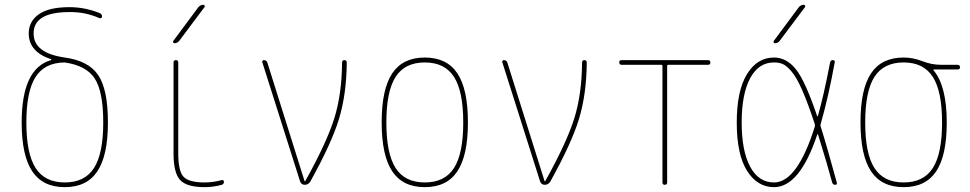

<svg xmlns="http://www.w3.org/2000/svg" viewBox="-20 -770 4040 800"><path d="M249 -509.8Q166 -508.8 127.9 -448.7Q89.8 -388.7 89.8 -259.8Q89.8 -129.9 128.4 -69.8Q167 -9.8 250 -9.8Q333 -9.8 371.6 -69.8Q410.2 -129.9 410.2 -259.8Q410.2 -387.7 375 -442.4Q339.8 -497.1 249 -509.8ZM70.3 -259.8Q70.3 -484.4 192.4 -519.5Q193.4 -519.5 193.4 -521.5Q193.4 -523.4 192.4 -523.4Q100.6 -553.7 99.6 -629.9Q99.6 -680.7 141.6 -710.4Q183.6 -740.2 269.5 -740.2Q333 -740.2 394.5 -715.8Q404.3 -712.9 405.3 -701.2Q405.3 -697.3 402.3 -695.3Q399.4 -693.4 394.5 -694.3Q335 -720.7 269.5 -719.7Q119.1 -719.7 120.1 -629.9Q120.1 -548.8 250 -530.3Q349.6 -516.6 389.6 -456.5Q429.7 -396.5 429.7 -259.8Q429.7 -122.1 385.7 -56.2Q341.8 9.8 250 9.8Q158.2 9.8 114.3 -56.2Q70.3 -122.1 70.3 -259.8Z M722.7 -129.9Q722.7 -57.6 744.6 -33.7Q766.6 -9.8 833 -9.8Q868.2 -9.8 903.3 -19.5Q907.2 -20.5 910.2 -18.6Q913.1 -16.6 913.1 -12.7Q913.1 -2.9 904.3 0Q868.2 9.8 833 9.8Q757.8 9.8 730.5 -20Q703.1 -49.8 703.1 -129.9V-509.8Q703.1 -519.5 712.9 -519.5Q722.7 -519.5 722.7 -509.8ZM707 -589.8Q703.1 -589.8 701.7 -593.3Q700.2 -596.7 702.1 -599.6L806.6 -740.2Q815.4 -750 827.1 -750Q831.1 -750 832.5 -746.6Q834 -743.2 832 -740.2L726.6 -599.6Q718.8 -589.8 707 -589.8Z M1230.5 -13.7 1073.2 -509.8Q1071.3 -513.7 1073.7 -516.6Q1076.2 -519.5 1080.1 -519.5Q1089.8 -519.5 1093.8 -509.8L1249 -15.6Q1249 -14.6 1250 -14.6Q1252 -14.6 1252 -15.6Q1340.8 -174.8 1372.6 -275.9Q1404.3 -377 1405.3 -508.8Q1405.3 -519.5 1415 -519.5Q1424.8 -519.5 1424.8 -508.8Q1423.8 -377.9 1392.6 -274.9Q1361.3 -171.9 1272.5 -12.7Q1263.7 0 1250 0Q1235.4 0 1230.5 -13.7Z M1871.6 -449.7Q1833 -509.8 1750 -509.8Q1667 -509.8 1628.4 -449.7Q1589.8 -389.6 1589.8 -259.8Q1589.8 -129.9 1628.4 -69.8Q1667 -9.8 1750 -9.8Q1833 -9.8 1871.6 -69.8Q1910.2 -129.9 1910.2 -259.8Q1910.2 -389.6 1871.6 -449.7ZM1885.7 -56.2Q1841.8 9.8 1750 9.8Q1658.2 9.8 1614.3 -56.2Q1570.3 -122.1 1570.3 -260.3Q1570.3 -398.4 1614.3 -464.4Q1658.2 -530.3 1750 -530.3Q1841.8 -530.3 1885.7 -464.4Q1929.7 -398.4 1929.7 -260.3Q1929.7 -122.1 1885.7 -56.2Z M2230.5 -13.7 2073.2 -509.8Q2071.3 -513.7 2073.7 -516.6Q2076.2 -519.5 2080.1 -519.5Q2089.8 -519.5 2093.8 -509.8L2249 -15.6Q2249 -14.6 2250 -14.6Q2252 -14.6 2252 -15.6Q2340.8 -174.8 2372.6 -275.9Q2404.3 -377 2405.3 -508.8Q2405.3 -519.5 2415 -519.5Q2424.8 -519.5 2424.8 -508.8Q2423.8 -377.9 2392.6 -274.9Q2361.3 -171.9 2272.5 -12.7Q2263.7 0 2250 0Q2235.4 0 2230.5 -13.7Z M2570.3 -500Q2560.5 -500 2560.1 -509.8Q2559.6 -519.5 2570.3 -519.5H2929.7Q2939.5 -519.5 2939.9 -509.8Q2940.4 -500 2929.7 -500H2764.6Q2759.8 -500 2759.8 -495.1V-9.8Q2759.8 0 2750 0Q2740.2 0 2740.2 -9.8V-495.1Q2740.2 -500 2735.4 -500Z M3209 -589.8Q3205.1 -589.8 3203.6 -593.3Q3202.1 -596.7 3204.1 -599.6L3308.6 -740.2Q3316.4 -750 3329.1 -750Q3333 -750 3334.5 -746.6Q3335.9 -743.2 3334 -740.2L3228.5 -599.6Q3220.7 -589.8 3209 -589.8ZM3205.1 -509.8Q3140.6 -509.8 3105.5 -443.8Q3070.3 -377.9 3070.3 -259.8Q3070.3 -141.6 3105.5 -75.7Q3140.6 -9.8 3205.1 -9.8Q3301.8 -9.8 3375 -242.2Q3376 -248 3375 -252.9Q3346.7 -338.9 3323.2 -392.6Q3299.8 -446.3 3279.3 -470.7Q3258.8 -495.1 3243.2 -502.4Q3227.5 -509.8 3205.1 -509.8ZM3205.1 9.8Q3135.7 9.8 3092.8 -58.1Q3049.8 -126 3049.8 -259.8Q3049.8 -391.6 3092.3 -460.9Q3134.8 -530.3 3205.1 -530.3Q3256.8 -530.3 3295.9 -481.9Q3335 -433.6 3384.8 -286.1Q3384.8 -285.2 3386.2 -285.2Q3387.7 -285.2 3387.7 -286.1Q3412.1 -371.1 3438.5 -508.8Q3440.4 -519.5 3450.2 -519.5Q3460 -519.5 3458 -509.8Q3431.6 -365.2 3399.4 -252.9Q3397.5 -248 3399.4 -243.2Q3424.8 -163.1 3466.8 -8.8Q3468.8 0 3460 0Q3450.2 0 3447.3 -9.8Q3428.7 -80.1 3388.7 -209Q3387.7 -210.9 3385.7 -210.9Q3312.5 9.8 3205.1 9.8Z M3866.7 -449.7Q3828.1 -509.8 3745.1 -509.8Q3662.1 -509.8 3623.5 -449.7Q3585 -389.6 3585 -259.8Q3585 -129.9 3623.5 -69.8Q3662.1 -9.8 3745.1 -9.8Q3828.1 -9.8 3866.7 -69.8Q3905.3 -129.9 3905.3 -259.8Q3905.3 -389.6 3866.7 -449.7ZM3745.1 -530.3Q3784.2 -530.3 3823.2 -515.1Q3862.3 -500 3900.4 -500H3969.7Q3979.5 -500 3980 -490.2Q3980.5 -480.5 3969.7 -480.5H3870.1Q3869.1 -480.5 3869.1 -479Q3869.1 -477.5 3869.6 -477.5Q3870.1 -477.5 3870.1 -476.6Q3924.8 -411.1 3924.8 -259.8Q3924.8 -122.1 3880.9 -56.2Q3836.9 9.8 3745.1 9.8Q3653.3 9.8 3609.4 -56.2Q3565.4 -122.1 3565.4 -260.3Q3565.4 -398.4 3609.4 -464.4Q3653.3 -530.3 3745.1 -530.3Z"/></svg>

Font: Rounded-X Mgen+ 1m thin
Style: Regular
Weight: 100
Designer: [Source Han Sans]
Ryoko NISHIZUKA  (kana & ideographs); Paul D. Hunt (Latin, Greek & Cyrillic); Wenlong ZHANG  (bopomofo
Version: Version 1.059.20150602